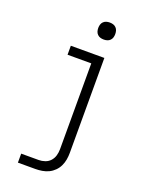

<svg xmlns="http://www.w3.org/2000/svg" viewBox="-171 -815 842 1103"><g transform="rotate(20 250.0 -263.5)"><path d="M82 205V150H189Q208 150 227 143.5Q246 137 259 122.5Q272 108 277.5 89Q283 70 283 50V-475H138V-530H343V50Q343 71 339.5 91.5Q336 112 327 131Q318 150 303 165Q288 180 269.5 189Q251 198 230 201.5Q209 205 189 205ZM303 -628Q292 -628 282 -631Q272 -634 264.5 -641.5Q257 -649 254 -659Q251 -669 251 -680Q251 -691 254 -701Q257 -711 264.5 -718.5Q272 -726 282 -729Q292 -732 303 -732Q314 -732 324 -729Q334 -726 341.5 -718.5Q349 -711 352 -701Q355 -691 355 -680Q355 -669 352 -659Q349 -649 341.5 -641.5Q334 -634 324 -631Q314 -628 303 -628Z"/></g></svg>

Font: iosevka_custom_sans_ss08 Light
Style: Regular
Weight: 300
Designer: Belleve Invis
Foundry: Belleve Invis
Version: Version 10.3.0; ttfautohint (v1.8.3)